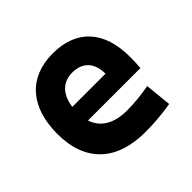

<svg xmlns="http://www.w3.org/2000/svg" viewBox="-132 -684 851 851"><g transform="rotate(-45 293.0 -258.5)"><path d="M334 9.8C376 9.8 431.2 7.8 497.6 -3.9L484.9 -128.9C437.5 -120.1 392.6 -115.2 345.7 -115.2C264.6 -115.2 211.4 -146.5 191.4 -206.5H520C522 -227.5 522.9 -249 522.9 -273.4C522.9 -438.5 438.5 -527.3 291 -527.3C140.1 -527.3 53.2 -428.7 53.2 -259.8C53.2 -85.9 154.8 9.8 334 9.8ZM185.1 -298.3C194.3 -367.7 232.4 -406.2 292 -406.2C355.5 -406.2 393.1 -368.2 393.1 -298.3Z"/></g></svg>

Font: Cascadia Mono NF
Style: Bold
Weight: 700
Monospace: yes
Designer: Aaron Bell
Foundry: Saja Typeworks
Version: Version 2404.023